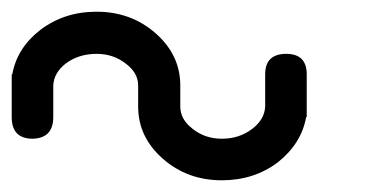

<svg xmlns="http://www.w3.org/2000/svg" viewBox="-20 -596 665 328"><path d="M145 -576C108.3 -576 76.3 -565.7 49 -545C22.3 -524.3 6.3 -499 1 -469H0V-450V-436V-412V-396C0 -371.3 12 -359 36 -359C59.3 -359.7 71 -372 71 -396V-450C71.7 -464.7 79 -477.3 93 -488C107.7 -498.7 125 -504 145 -504C163.7 -504 180 -498.7 194 -488C208.7 -477.3 216 -464.7 216 -450V-414C216 -379.3 230 -349.7 258 -325C286 -300.3 319.7 -288 359 -288C395.7 -288 427.7 -298.3 455 -319C481.7 -340.3 497.7 -366 503 -396H504V-414V-469C504 -492.3 492.3 -504 469 -504C445 -504 433 -492.3 433 -469V-414C432.3 -399.3 425 -386.7 411 -376C396.3 -364.7 379 -359 359 -359C339.7 -359 323 -364.7 309 -376C295 -386.7 288 -399.3 288 -414V-450C288 -484.7 274 -514.3 246 -539C218 -563.7 184.3 -576 145 -576Z"/></svg>

Font: Semi-Coder
Style: Regular
Weight: 400
Version: 0.1000